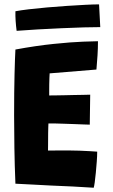

<svg xmlns="http://www.w3.org/2000/svg" viewBox="-20 -852 518 878"><path d="M408.5 6.5Q359.5 3.5 311.5 0.8Q263.5 -2 214 -3.5Q174 -5.5 132.5 -7.8Q91 -10 50.5 -12Q47 -96 45.8 -175.2Q44.5 -254.5 44.5 -324Q44.5 -435.5 46.5 -513.5Q48.5 -591.5 50.5 -625.5Q145 -643 225.5 -651.2Q306 -659.5 360.2 -661.5Q414.5 -663.5 428 -663.5Q428 -631 426 -599.8Q424 -568.5 421 -534L207 -516.5Q206.5 -510 206 -496.2Q205.5 -482.5 205.2 -466.2Q205 -450 205 -436Q205 -422 205 -415.5Q216.5 -415.5 234.8 -415.8Q253 -416 274.8 -416.5Q296.5 -417 318.5 -417.5Q340.5 -418 359.8 -418.2Q379 -418.5 392.5 -419L390.5 -282Q384 -282 365 -282.8Q346 -283.5 321.2 -284.5Q296.5 -285.5 271.5 -286.2Q246.5 -287 227.5 -287.5Q208.5 -288 201.5 -287.5Q201 -282.5 200.8 -270.8Q200.5 -259 200.2 -244.2Q200 -229.5 200 -213.8Q200 -198 199.8 -184.8Q199.5 -171.5 199.5 -163.5Q206 -163.5 234.5 -163.8Q263 -164 293 -164Q318 -164 343 -163Q368 -162 389.5 -160.8Q411 -159.5 424.5 -158.5Q424.5 -138.5 422.5 -112.8Q420.5 -87 418.2 -62Q416 -37 413.2 -18.2Q410.5 0.5 408.5 6.5ZM438.5 -728Q410 -728 363.5 -726.8Q317 -725.5 262 -723Q207 -720.5 152.8 -717.5Q98.5 -714.5 56 -711Q53 -734 51.5 -756.5Q50 -779 50.5 -800.5Q73.5 -805 111.8 -809.5Q150 -814 195.2 -818Q240.5 -822 286 -825Q331.5 -828 370.2 -830Q409 -832 433 -832Z"/></svg>

Font: Grandstander Thin
Style: Bold
Weight: 700
Version: Version 1.200